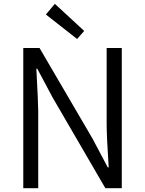

<svg xmlns="http://www.w3.org/2000/svg" viewBox="-20 -983 758 1003"><path d="M101.6 0V-732.4H186.5L463.9 -257.8L543 -108.4H547.9Q537.1 -269.5 537.1 -335.9V-732.4H616.2V0H530.3L254.9 -473.6L174.8 -624H169.9Q179.7 -441.4 179.7 -401.4V0ZM382.8 -779.3 219.7 -907.2 266.6 -962.9 419.9 -821.3Z"/></svg>

Font: Gen Shin Gothic Normal
Style: Regular
Weight: 300
Designer: [Source Han Sans]
Ryoko NISHIZUKA  (kana & ideographs); Paul D. Hunt (Latin, Greek & Cyrillic); Wenlong ZHANG  (bopomofo
Version: Version 1.002.20150607